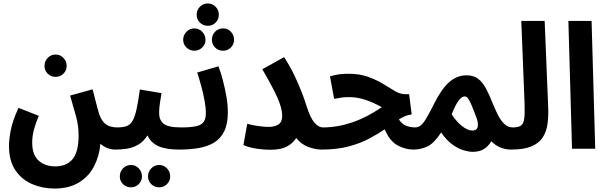

<svg xmlns="http://www.w3.org/2000/svg" viewBox="-20 -859 3516 1109"><path d="M302 -415Q274 -415 255.5 -433.5Q237 -452 237 -478Q237 -505 255.5 -524.5Q274 -544 302 -544Q328 -544 346.5 -524.5Q365 -505 365 -478Q365 -452 346.5 -433.5Q328 -415 302 -415Z M32 -16Q32 -54 42.5 -108.5Q53 -163 87 -236L204 -190Q185 -145 175.5 -108.5Q166 -72 166 -35Q166 35 203 68.5Q240 102 299 102Q364 102 399 60.5Q434 19 434 -77Q434 -133 419.5 -186Q405 -239 385 -307L515 -343Q529 -285 538 -253Q547 -221 551 -206Q563 -169 580 -151.5Q597 -134 617 -128.5Q637 -123 656 -123Q687 -123 702 -105Q717 -87 717 -61Q717 -33 699 -14Q681 5 647 5Q624 5 601 -3.5Q578 -12 560 -29Q554 42 523.5 101Q493 160 436 195Q379 230 294 230Q226 230 166 204.5Q106 179 69 124.5Q32 70 32 -16Z M900 223Q872 223 853.5 204.5Q835 186 835 160Q835 133 853.5 113.5Q872 94 900 94Q926 94 944.5 113.5Q963 133 963 160Q963 186 944.5 204.5Q926 223 900 223ZM737 223Q709 223 690.5 204.5Q672 186 672 160Q672 133 690.5 113.5Q709 94 737 94Q763 94 781.5 113.5Q800 133 800 160Q800 186 781.5 204.5Q763 223 737 223Z M645 5 655 -123Q688 -123 709.5 -130Q731 -137 744.5 -159Q758 -181 768 -225Q778 -269 788 -342L913 -321Q909 -297 904 -265.5Q899 -234 899 -206Q899 -166 925 -144.5Q951 -123 1027 -123Q1058 -123 1073 -105Q1088 -87 1088 -61Q1088 -31 1070 -13Q1052 5 1017 5Q938 5 894.5 -15Q851 -35 832 -77Q808 -40 777 -22.5Q746 -5 712 0Q678 5 645 5Z M1181 -710Q1153 -710 1134.5 -728.5Q1116 -747 1116 -774Q1116 -801 1134.5 -820Q1153 -839 1181 -839Q1207 -839 1225.5 -820Q1244 -801 1244 -774Q1244 -747 1225.5 -728.5Q1207 -710 1181 -710ZM1103 -566Q1076 -566 1057 -584.5Q1038 -603 1038 -629Q1038 -656 1057 -675.5Q1076 -695 1103 -695Q1129 -695 1148 -675.5Q1167 -656 1167 -629Q1167 -603 1148 -584.5Q1129 -566 1103 -566ZM1269 -566Q1241 -566 1222.5 -584.5Q1204 -603 1204 -629Q1204 -657 1222.5 -676Q1241 -695 1269 -695Q1295 -695 1313.5 -676Q1332 -657 1332 -629Q1332 -603 1313.5 -584.5Q1295 -566 1269 -566Z M1016 5 1026 -123Q1082 -123 1113 -130Q1144 -137 1156.5 -155Q1169 -173 1169 -205Q1169 -237 1161.5 -278Q1154 -319 1142.5 -361.5Q1131 -404 1119 -440L1242 -476Q1255 -442 1267 -396.5Q1279 -351 1287.5 -303Q1296 -255 1296 -210Q1296 -142 1274.5 -99.5Q1253 -57 1215 -34.5Q1177 -12 1126 -3.5Q1075 5 1016 5Z M1532 -126Q1566 -126 1588 -140Q1610 -154 1610 -190Q1610 -234 1581 -298Q1552 -362 1495 -459L1621 -529Q1656 -475 1681.5 -421.5Q1707 -368 1724 -323Q1741 -278 1750 -249Q1771 -181 1795 -152Q1819 -123 1847 -123Q1878 -123 1893 -105Q1908 -87 1908 -61Q1908 -31 1890 -13Q1872 5 1837 5Q1800 5 1759 -11Q1718 -27 1691 -62Q1673 -32 1637.5 -13Q1602 6 1543 6Q1518 6 1487.5 3Q1457 0 1430 -6.5Q1403 -13 1386 -21L1408 -144Q1436 -136 1471.5 -131Q1507 -126 1532 -126Z M1836 5 1845 -123Q1929 -123 2015.5 -152.5Q2102 -182 2185 -240Q2133 -269 2087.5 -283.5Q2042 -298 1998 -298Q1973 -298 1953.5 -295.5Q1934 -293 1910 -288L1886 -418Q1912 -426 1937.5 -429.5Q1963 -433 1991 -433Q2058 -433 2107 -415Q2156 -397 2193.5 -374Q2231 -351 2261 -333Q2291 -315 2321 -315H2343L2358 -198Q2339 -196 2320.5 -188.5Q2302 -181 2284 -169Q2303 -141 2327.5 -132Q2352 -123 2379 -123Q2410 -123 2425 -105Q2440 -87 2440 -61Q2440 -31 2422 -13Q2404 5 2369 5Q2321 5 2276 -19.5Q2231 -44 2202 -112Q2162 -85 2111.5 -58Q2061 -31 1993.5 -13Q1926 5 1836 5Z M2368 5 2377 -123Q2395 -123 2409.5 -134Q2424 -145 2442 -175Q2460 -205 2488 -261Q2531 -347 2575.5 -385.5Q2620 -424 2675 -424Q2715 -424 2741 -404.5Q2767 -385 2787 -348Q2807 -311 2827 -259Q2839 -230 2854.5 -198Q2870 -166 2891.5 -144.5Q2913 -123 2942 -123Q2973 -123 2988.5 -105Q3004 -87 3004 -61Q3004 -33 2985.5 -14Q2967 5 2933 5Q2865 5 2818 -43Q2802 -16 2776.5 1Q2751 18 2710 18Q2688 18 2657.5 9Q2627 0 2593.5 -24Q2560 -48 2528 -94Q2488 -32 2449.5 -13.5Q2411 5 2368 5ZM2589 -199Q2602 -177 2622 -155.5Q2642 -134 2665 -119.5Q2688 -105 2709 -105Q2732 -105 2738 -122.5Q2744 -140 2736 -168Q2717 -221 2704.5 -250Q2692 -279 2683.5 -290.5Q2675 -302 2664 -302Q2650 -302 2636 -286.5Q2622 -271 2610.5 -247.5Q2599 -224 2589 -199Z M2932 5 2941 -123Q2974 -123 2989 -133.5Q3004 -144 3008 -174Q3012 -204 3010 -260L2991 -738H3126L3146 -248Q3149 -190 3142.5 -143.5Q3136 -97 3114 -64Q3092 -31 3048.5 -13Q3005 5 2932 5Z M3284 0 3263 -738H3397L3418 0Z"/></svg>

Font: Noto Sans Arabic ExtCond
Style: Bold
Weight: 700
Width: 2
Designer: Monotype Design Team, Nadine Chahine, Nizar Qandah and Khaled Hosny
Foundry: Monotype Imaging Inc.
Version: Version 2.012; ttfautohint (v1.8.4.7-5d5b)